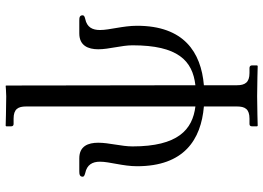

<svg xmlns="http://www.w3.org/2000/svg" viewBox="-146 -584 930 678"><g transform="rotate(-90 319.0 -245.0)"><path d="M282 -20C200 -30 141 -82 141 -242C141 -281 154 -325 154 -363C154 -399 142 -430 99 -430H54C43 -430 34 -429 34 -418C34 -413 40 -411 47 -409C76 -403 87 -384 87 -357C87 -323 71 -276 71 -226C71 -60 165 0 282 10V127C282 155 273 171 239 171H220C215 171 212 174 212 179V198L214 200C214 200 282 198 318 198C357 198 425 200 425 200L427 198V179C427 174 423 171 418 171H400C367 171 357 155 357 127V10C474 0 567 -61 567 -226C567 -276 552 -323 552 -357C552 -384 562 -403 591 -409C599 -411 604 -413 604 -418C604 -429 596 -430 585 -430H540C497 -430 484 -399 484 -363C484 -325 498 -281 498 -242C498 -82 444 -30 357 -20C357 -243 356 -465 356 -688L355 -690C355 -690 332 -688 318 -688C282 -688 214 -690 214 -690L212 -688V-670C212 -665 215 -662 220 -662H239C273 -662 282 -646 282 -618Z"/></g></svg>

Font: Libertinus Serif Display
Style: Regular
Weight: 400
Designer: Philipp H. Poll, Khaled Hosny
Foundry: Caleb Maclennan
Version: Version 7.050;RELEASE